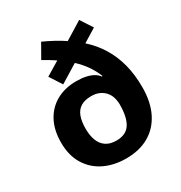

<svg xmlns="http://www.w3.org/2000/svg" viewBox="-180 -895 978 1035"><g transform="rotate(-30 309.5 -377.5)"><path d="M224 -765Q259 -749 290.5 -732Q322 -715 350 -696L460 -764L509 -689L426 -638Q475 -594 507.5 -541Q540 -488 557 -423.5Q574 -359 574 -280Q574 -188 541.5 -123Q509 -58 449.5 -24Q390 10 308 10Q232 10 172.5 -19Q113 -48 79 -104Q45 -160 45 -239Q45 -318 75 -373Q105 -428 158 -457Q211 -486 280 -486Q314 -486 339.5 -480.5Q365 -475 384 -464.5Q403 -454 414 -438L418 -440Q402 -480 379 -512.5Q356 -545 324 -575L212 -506L163 -582L249 -634Q232 -645 213.5 -656.5Q195 -668 175 -679ZM310 -376Q270 -376 245 -360.5Q220 -345 208.5 -314.5Q197 -284 197 -238Q197 -197 208.5 -166Q220 -135 245 -117.5Q270 -100 310 -100Q370 -100 396 -140.5Q422 -181 422 -260Q422 -283 415.5 -304Q409 -325 395 -341Q381 -357 360 -366.5Q339 -376 310 -376Z"/></g></svg>

Font: Noto Sans Telugu
Style: Regular
Weight: 400
Designer: Jelle Bosma - Monotype Design Team
Foundry: Monotype Imaging Inc.
Version: Version 2.003